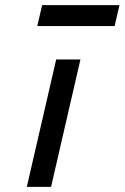

<svg xmlns="http://www.w3.org/2000/svg" viewBox="-20 -732 488 752"><path d="M200 -499H295L180 0H85ZM145 -712H448L429 -630H126Z"/></svg>

Font: Panefresco 600wt
Style: Italic
Weight: 600
Foundry: Campivisivi & Chank Co
Version: Version 1.000